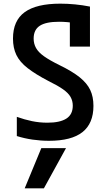

<svg xmlns="http://www.w3.org/2000/svg" viewBox="-20 -760 590 1050"><path d="M220 270H115L206 50H341ZM248 10Q203 10 158 3.5Q113 -3 72 -16V-121Q114 -106 155 -97.5Q196 -89 239 -89Q308 -89 343 -111.5Q378 -134 378 -182Q378 -208 366 -229.5Q354 -251 325 -271.5Q296 -292 245 -317Q174 -354 131 -387.5Q88 -421 69.5 -459.5Q51 -498 51 -549Q51 -647 115 -693.5Q179 -740 310 -740Q349 -740 390.5 -736Q432 -732 472 -724V-505H362V-682L394 -633Q370 -637 347.5 -639Q325 -641 303 -641Q231 -641 197.5 -619Q164 -597 164 -549Q164 -521 177 -497.5Q190 -474 221 -452Q252 -430 305 -404Q375 -370 415.5 -337.5Q456 -305 473.5 -268Q491 -231 491 -181Q491 -85 431 -37.5Q371 10 248 10Z"/></svg>

Font: M PLUS Code Latin SemiExpanded Medium
Style: Regular
Weight: 500
Width: 6
Designer: Coji Morishita
Foundry: UNDERFOREST DESIGN
Version: Version 1.002; ttfautohint (v1.8.3)